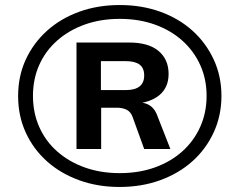

<svg xmlns="http://www.w3.org/2000/svg" viewBox="-20 -734 951 763"><path d="M455 9Q368 9 294 -18Q220 -45 166 -93.5Q112 -142 82 -208Q52 -274 52 -352Q52 -431 82 -496.5Q112 -562 166 -611Q220 -660 294 -687Q368 -714 456 -714Q544 -714 618 -687Q692 -660 745.5 -611.5Q799 -563 829.5 -497Q860 -431 860 -353Q860 -275 829.5 -208.5Q799 -142 745 -93.5Q691 -45 617 -18Q543 9 455 9ZM456 -46Q532 -46 595 -68.5Q658 -91 704 -132Q750 -173 775.5 -229.5Q801 -286 801 -353Q801 -420 775.5 -476Q750 -532 704 -573Q658 -614 595 -636.5Q532 -659 456 -659Q380 -659 317 -636.5Q254 -614 207.5 -573Q161 -532 136 -476Q111 -420 111 -353Q111 -286 136 -229.5Q161 -173 207.5 -132Q254 -91 317 -68.5Q380 -46 456 -46ZM284 -142V-565H493Q570 -565 610 -531.5Q650 -498 650 -440Q650 -387 614 -356.5Q578 -326 511 -321L534 -327Q561 -326 579.5 -312Q598 -298 608 -267L657 -142H553L507 -269Q500 -289 484 -297.5Q468 -306 443 -306H362L382 -322V-142ZM381 -376H480Q516 -376 534.5 -390.5Q553 -405 553 -434Q553 -464 534.5 -477.5Q516 -491 480 -491H381Z"/></svg>

Font: Nunito Sans 10pt SemiExpanded
Style: Bold
Weight: 700
Width: 6
Designer: Vernon Adams
Foundry: Vernon Adams
Version: Version 3.101;gftools[0.9.27]